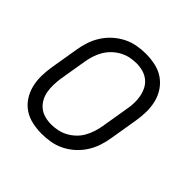

<svg xmlns="http://www.w3.org/2000/svg" viewBox="-145 -655 789 789"><g transform="rotate(45 250.0 -260.0)"><path d="M201 8Q173 8 145.5 2Q118 -4 96 -19Q74 -34 59.5 -56.5Q45 -79 38.5 -105.5Q32 -132 32.5 -160.5Q33 -189 38 -218L58 -338Q62 -363 70 -387.5Q78 -412 92.5 -435Q107 -458 127.5 -476.5Q148 -495 172 -507Q196 -519 221.5 -523.5Q247 -528 272 -528Q300 -528 327.5 -522Q355 -516 377 -501Q399 -486 414 -463.5Q429 -441 435.5 -414.5Q442 -388 441.5 -359.5Q441 -331 436 -302L416 -182Q412 -157 404 -132.5Q396 -108 381.5 -85Q367 -62 346.5 -43.5Q326 -25 302 -13Q278 -1 252 3.5Q226 8 201 8ZM201 -47Q220 -47 239 -51Q258 -55 275.5 -64.5Q293 -74 307.5 -88Q322 -102 331.5 -119Q341 -136 347 -154.5Q353 -173 356 -191L376 -311Q380 -331 380.5 -350.5Q381 -370 377.5 -388.5Q374 -407 365.5 -423.5Q357 -440 342.5 -451.5Q328 -463 309.5 -468Q291 -473 272 -473Q253 -473 234.5 -469Q216 -465 198.5 -455.5Q181 -446 166.5 -432Q152 -418 142 -401Q132 -384 126 -365.5Q120 -347 117 -329L97 -209Q94 -189 93.5 -169.5Q93 -150 96 -131.5Q99 -113 108 -96.5Q117 -80 131 -68.5Q145 -57 163.5 -52Q182 -47 201 -47Z"/></g></svg>

Font: Iosevka Light
Style: Italic
Weight: 300
Italic angle: -9°
Monospace: yes
Designer: Belleve Invis
Foundry: Belleve Invis
Version: Version 32.5.0; ttfautohint (v1.8.4)